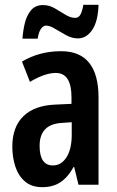

<svg xmlns="http://www.w3.org/2000/svg" viewBox="-20 -765 486 795"><path d="M233 -553Q311 -553 349.5 -504.5Q388 -456 388 -362V0H305L287 -74H285Q262 -32 231 -11Q200 10 155 10Q111 10 83.5 -13.5Q56 -37 43.5 -75.5Q31 -114 31 -157Q31 -240 77.5 -284.5Q124 -329 211 -332L276 -335V-362Q276 -463 211 -463Q166 -463 104 -426L71 -510Q143 -553 233 -553ZM236 -256Q144 -251 144 -161Q144 -80 199 -80Q234 -80 255.5 -114Q277 -148 277 -207V-259ZM73 -605Q75 -636 82.5 -668Q90 -700 108 -722Q126 -744 158 -744Q184 -744 207 -730.5Q230 -717 251 -704Q272 -691 292 -691Q306 -691 313.5 -705.5Q321 -720 325 -745H388Q386 -677 362 -641.5Q338 -606 303 -606Q278 -606 253.5 -619.5Q229 -633 207.5 -646Q186 -659 171 -659Q159 -659 149.5 -645.5Q140 -632 136 -605Z"/></svg>

Font: Noto Sans Lao ExtraCondensed SemiBold
Style: Regular
Weight: 600
Width: 2
Designer: Monotype Design Team
Foundry: Monotype Imaging Inc.
Version: Version 2.003; ttfautohint (v1.8.4.7-5d5b)